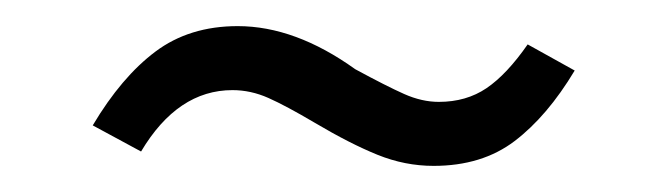

<svg xmlns="http://www.w3.org/2000/svg" viewBox="-20 -391 512 147"><path d="M312 -264Q290 -264 269 -272.5Q248 -281 221 -297Q199 -310 185.5 -316Q172 -322 158 -322Q116 -322 88 -275L51 -295Q73 -332 99 -351.5Q125 -371 162 -371Q206 -371 252 -338Q276 -325 289.5 -319Q303 -313 316 -313Q337 -313 352.5 -323.5Q368 -334 384 -357L420 -337Q399 -302 374 -283Q349 -264 312 -264Z"/></svg>

Font: Trujillo Light
Style: Regular
Weight: 300
Designer: Fira Sans original fonts by bBox Type GmbH, Carrois Corporate GbR, & Edenspiekermann AG / Changes by Cristiano Sobral
Foundry: Fira Sans original fonts by bBox Type GmbH, Carrois Corporate GbR, & Edenspiekermann AG / Changes by Cristiano Sobral
Version: Version 4.301;July 28, 2020;FontCreator 13.0.0.2655 64-bit